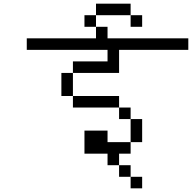

<svg xmlns="http://www.w3.org/2000/svg" viewBox="-20 -895 1040 1040"><path d="M750 125V62.5H687.5V125ZM1000 -625V-687.5H562.5V-750H500V-687.5H125V-625H562.5V-562.5H375V-500H312.5Q312.5 -500 312.5 -375H375V-312.5H625V-250H687.5Q687.5 -250 687.5 -125H562.5V-187.5H437.5Q437.5 -187.5 437.5 -62.5H562.5V0H625V62.5H687.5V0H625V-62.5H687.5V-125H750Q750 -125 750 -250H687.5V-312.5H625V-375H375Q375 -375 375 -500H625Q625 -500 625 -625ZM750 -750V-812.5H687.5V-750ZM500 -750V-812.5H437.5V-750ZM500 -812.5H687.5V-875H500Z"/></svg>

Font: Unifont
Style: Regular
Weight: 500
Version: Version 15.1.04